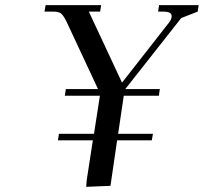

<svg xmlns="http://www.w3.org/2000/svg" viewBox="-20 -722 796 746"><path d="M152.8 -676.8 157.2 -702.1H373L369.1 -676.8H325.2L454.1 -400.9L638.2 -636.2Q647 -648.4 647 -659.2Q647 -676.8 615.2 -676.8H594.2L598.1 -702.1H752L748 -676.8L684.1 -651.9L466.8 -376H601.1L597.2 -350.1H460.9L439 -202.1H574.2L569.8 -176.8H435.1L409.2 0L314.9 3.9L316.9 -22L340.8 -176.8H205.1L209 -202.1H345.2L368.2 -350.1H231.9L235.8 -376H360.8L238.8 -637.2Q227.5 -660.2 218.5 -668.5Q209.5 -676.8 188 -676.8Z"/></svg>

Font: Dihjauti
Style: Bold Italic
Weight: 700
Italic angle: -9°
Designer: T. Christopher White
Version: Version 3.0.0